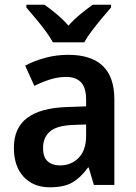

<svg xmlns="http://www.w3.org/2000/svg" viewBox="-20 -786 577 816"><path d="M270 -553Q466 -553 466 -364V0H379L357 -74H354Q323 -31 287.5 -10.5Q252 10 192 10Q122 10 80.5 -34.5Q39 -79 39 -158Q39 -242 95 -284.5Q151 -327 262 -331L346 -334V-363Q346 -413 324.5 -436Q303 -459 262 -459Q227 -459 193.5 -448.5Q160 -438 126 -421L87 -507Q126 -528 173 -540.5Q220 -553 270 -553ZM289 -255Q220 -252 191.5 -226.5Q163 -201 163 -157Q163 -118 182.5 -100.5Q202 -83 235 -83Q283 -83 314.5 -115.5Q346 -148 346 -209V-257ZM205 -606Q193 -628 173 -655Q153 -682 131 -708Q109 -734 92 -754V-766H169Q192 -750 219.5 -727Q247 -704 271 -677Q296 -705 322.5 -726.5Q349 -748 374 -766H452V-754Q435 -735 413 -708.5Q391 -682 370.5 -655Q350 -628 338 -606Z"/></svg>

Font: Noto Sans Sinhala UI SemiCondensed SemiBold
Style: Regular
Weight: 600
Width: 4
Designer: Jelle Bosma - Monotype Design Team
Foundry: Monotype Imaging Inc.
Version: Version 2.006; ttfautohint (v1.8.4.7-5d5b)